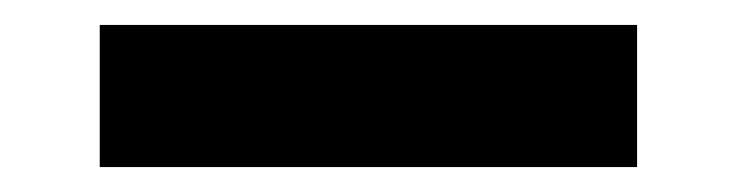

<svg xmlns="http://www.w3.org/2000/svg" viewBox="-20 -20 591 154"><path d="M60 0H491V114H60Z"/></svg>

Font: Hanken Grotesk Black
Style: Regular
Weight: 900
Designer: Alfredo Marco Pradil
Foundry: Hanken Design Co.
Version: Version 3.014